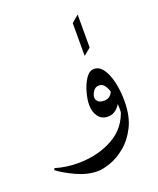

<svg xmlns="http://www.w3.org/2000/svg" viewBox="-137 -477 584 708"><g transform="rotate(-20 155.0 -123.0)"><path d="M305.7 -49.3Q305.7 10.7 285.4 51Q265.1 91.3 235.4 115.7Q205.6 140.1 175.5 150.6Q145.5 161.1 125.5 161.1Q85 161.1 42.7 141.6Q0.5 122.1 -24.9 102.5L-21.5 95.7Q20 108.4 66.4 108.4Q144.5 108.4 204.1 75.4Q263.7 42.5 282.7 -26.4ZM273.4 24.9Q279.3 1.5 279.3 -29.8Q279.3 -54.7 274.9 -78.9Q270.5 -103 261.2 -118.9Q252 -134.8 236.8 -134.8Q221.7 -134.8 213.4 -121.8Q205.1 -108.9 205.1 -98.6Q205.1 -89.8 212.2 -82.5Q219.2 -75.2 236.3 -75.2Q251 -75.2 260.5 -84.2Q270 -93.3 272 -106.9L286.1 -65.4Q280.3 -43.5 264.9 -29.3Q249.5 -15.1 229.5 -15.1Q205.6 -15.1 191.9 -33Q178.2 -50.8 178.2 -80.1Q178.2 -100.1 185.8 -127.9Q193.4 -155.8 207.3 -177Q221.2 -198.2 240.2 -198.2Q260.7 -198.2 275.4 -177.5Q290 -156.7 297.9 -122.8Q305.7 -88.9 305.7 -49.3Q300.3 -24.9 292 -7.1Q283.7 10.7 273.4 24.9ZM252.4 -277.8 224.6 -254.9V-383.8L252.4 -407.2Z"/></g></svg>

Font: Lateef Light
Style: Regular
Weight: 300
Designer: SIL International
Foundry: SIL International
Version: Version 4.200